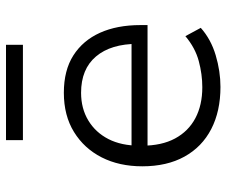

<svg xmlns="http://www.w3.org/2000/svg" viewBox="-76 -652 737 624"><g transform="rotate(-90 292.0 -340.5)"><path d="M321 8Q242 8 184 -22Q126 -52 94.5 -109Q63 -166 63 -246Q63 -321 92 -378Q121 -435 174.5 -468Q228 -501 302 -501Q375 -501 423.5 -470Q472 -439 497 -383.5Q522 -328 522 -252V-229H112V-281H482L461 -261Q461 -348 420 -396.5Q379 -445 302 -445Q251 -445 212 -421.5Q173 -398 151.5 -356Q130 -314 130 -255V-247Q130 -183 153.5 -139.5Q177 -96 219.5 -73.5Q262 -51 320 -51Q362 -51 405 -62.5Q448 -74 486 -106L513 -56Q476 -23 424 -7.5Q372 8 321 8ZM148 -634V-689H458V-634Z"/></g></svg>

Font: Nunito Sans 8pt Light
Style: Regular
Weight: 300
Version: Version 3.101;gftools[0.9.27]